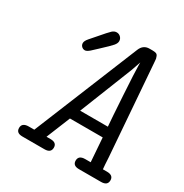

<svg xmlns="http://www.w3.org/2000/svg" viewBox="-148 -741 821 858"><g transform="rotate(30 262.5 -312.0)"><path d="M109 -497Q109 -508 122 -523Q132 -535 149 -554Q184 -595 194.5 -604.5Q205 -614 217 -614Q229 -614 237.5 -605.5Q246 -597 246 -585Q246 -574 235.5 -561.5Q225 -549 184 -511Q166 -495 156 -485Q142 -473 133 -473Q123 -473 116 -480Q109 -487 109 -497ZM109 -497Q109 -508 122 -523Q132 -535 149 -554Q184 -595 194.5 -604.5Q205 -614 217 -614Q229 -614 237.5 -605.5Q246 -597 246 -585Q246 -574 235.5 -561.5Q225 -549 184 -511Q166 -495 156 -485Q142 -473 133 -473Q123 -473 116 -480Q109 -487 109 -497ZM52 -26Q52 -53 87 -53H115L335 -592Q348 -624 380 -624H395Q407 -624 414 -621.5Q421 -619 424 -610.5Q427 -602 427.5 -600Q428 -598 429 -584L465 -111Q467 -71 469 -53H490Q523 -53 523 -27Q523 0 490 0H376Q344 0 344 -26Q344 -53 378 -53H406L397 -176H228L178 -53H199Q231 -53 231 -27Q231 0 198 0H84Q52 0 52 -26ZM250 -229H393Q390 -262 382.5 -383Q375 -504 375 -535V-550L358 -501Z"/></g></svg>

Font: CMU Typewriter Text
Style: LightOblique
Weight: 200
Italic angle: -9.46001°
Version: Version 0.7.0